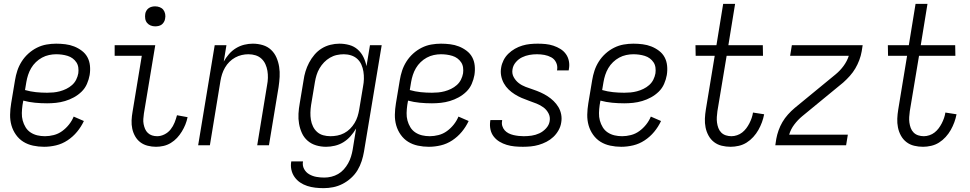

<svg xmlns="http://www.w3.org/2000/svg" viewBox="-20 -755 5040 998"><path d="M209 8Q180 8 152 2Q124 -4 101.5 -18Q79 -32 63 -54.5Q47 -77 39.5 -103.5Q32 -130 32.5 -159Q33 -188 38 -218L58 -338Q62 -363 70 -387.5Q78 -412 92.5 -435Q107 -458 127.5 -476.5Q148 -495 172 -507Q196 -519 221.5 -523.5Q247 -528 272 -528Q296 -528 320 -525Q344 -522 365.5 -513.5Q387 -505 405.5 -491Q424 -477 434.5 -457.5Q445 -438 447.5 -414Q450 -390 446 -365Q442 -342 432 -319Q422 -296 404 -278.5Q386 -261 364 -249Q342 -237 318.5 -230Q295 -223 271.5 -220.5Q248 -218 225 -218Q193 -218 162 -221Q131 -224 101 -232L97 -209Q94 -188 93.5 -167.5Q93 -147 98 -128.5Q103 -110 113 -93.5Q123 -77 139 -66.5Q155 -56 174 -51.5Q193 -47 214 -47Q236 -47 259.5 -53Q283 -59 303 -73.5Q323 -88 338.5 -107.5Q354 -127 363 -149L416 -126Q402 -96 380.5 -70Q359 -44 331 -25.5Q303 -7 271.5 0.5Q240 8 209 8ZM225 -273Q241 -273 257.5 -274.5Q274 -276 291 -280.5Q308 -285 324.5 -293Q341 -301 354.5 -313Q368 -325 376 -341Q384 -357 387 -374Q389 -389 387 -404Q385 -419 377 -431Q369 -443 357.5 -451.5Q346 -460 331.5 -464.5Q317 -469 302 -471Q287 -473 272 -473Q254 -473 235 -469Q216 -465 198.5 -455.5Q181 -446 166.5 -432Q152 -418 142 -401Q132 -384 126 -365.5Q120 -347 117 -329L110 -287Q138 -279 166.5 -276Q195 -273 225 -273Z M791 8Q769 8 747.5 2.5Q726 -3 709.5 -15.5Q693 -28 682.5 -46.5Q672 -65 667.5 -86Q663 -107 664 -129.5Q665 -152 669 -174L717 -465H576V-520H787L728 -165Q726 -151 725 -137Q724 -123 726.5 -110Q729 -97 734 -85Q739 -73 748.5 -64Q758 -55 770.5 -51Q783 -47 797 -47Q816 -47 835 -56.5Q854 -66 867 -82.5Q880 -99 887.5 -118Q895 -137 900 -156L955 -146Q951 -126 943.5 -107.5Q936 -89 925 -71Q914 -53 900 -38Q886 -23 868 -12Q850 -1 830 3.5Q810 8 791 8ZM787 -618Q774 -618 763 -622.5Q752 -627 744.5 -636Q737 -645 735 -657.5Q733 -670 735 -683Q736 -691 741 -699.5Q746 -708 753.5 -713Q761 -718 769.5 -720Q778 -722 786 -722Q799 -722 810.5 -717.5Q822 -713 829 -704Q836 -695 838.5 -682.5Q841 -670 838 -657Q837 -649 832 -640.5Q827 -632 820 -627Q813 -622 804 -620Q795 -618 787 -618Z M1010 0 1096 -520H1157L1143 -435Q1154 -455 1170 -473.5Q1186 -492 1206.5 -504.5Q1227 -517 1249.5 -522.5Q1272 -528 1294 -528Q1321 -528 1346 -520.5Q1371 -513 1389 -496Q1407 -479 1417 -456Q1427 -433 1431 -407.5Q1435 -382 1433.5 -355.5Q1432 -329 1428 -302L1378 0H1317L1368 -311Q1372 -331 1372.5 -350Q1373 -369 1370 -387Q1367 -405 1359.5 -421.5Q1352 -438 1339 -450Q1326 -462 1308.5 -467.5Q1291 -473 1271 -473Q1254 -473 1236.5 -469Q1219 -465 1202.5 -456Q1186 -447 1172.5 -433.5Q1159 -420 1149.5 -403.5Q1140 -387 1134.5 -370Q1129 -353 1126 -335L1071 0Z M1662 223Q1640 223 1618.5 220.5Q1597 218 1577 211.5Q1557 205 1540 193.5Q1523 182 1511 165Q1499 148 1494.5 127Q1490 106 1494 84H1555Q1551 105 1560.5 123Q1570 141 1587.5 151Q1605 161 1625 164.5Q1645 168 1666 168Q1684 168 1702.5 163.5Q1721 159 1737.5 149.5Q1754 140 1767 125.5Q1780 111 1789.5 94Q1799 77 1804.5 59Q1810 41 1813 24L1831 -87Q1818 -65 1801.5 -46.5Q1785 -28 1764.5 -15.5Q1744 -3 1720.5 2.5Q1697 8 1675 8Q1648 8 1623 0.5Q1598 -7 1579 -23.5Q1560 -40 1549.5 -63Q1539 -86 1534.5 -111.5Q1530 -137 1531.5 -164Q1533 -191 1538 -218L1558 -338Q1561 -361 1568 -384Q1575 -407 1586.5 -429Q1598 -451 1614.5 -470.5Q1631 -490 1652 -503Q1673 -516 1697 -522Q1721 -528 1744 -528Q1771 -528 1796 -521Q1821 -514 1839.5 -497.5Q1858 -481 1869 -458.5Q1880 -436 1885 -411L1903 -520H1964L1872 33Q1868 57 1860 82Q1852 107 1838.5 129.5Q1825 152 1804.5 170.5Q1784 189 1760.5 201Q1737 213 1712 218Q1687 223 1662 223ZM1698 -47Q1715 -47 1733.5 -50.5Q1752 -54 1769 -63Q1786 -72 1799.5 -85.5Q1813 -99 1823 -115.5Q1833 -132 1838.5 -149.5Q1844 -167 1847 -185L1867 -305Q1871 -325 1871.5 -344.5Q1872 -364 1869 -383Q1866 -402 1858.5 -419Q1851 -436 1837.5 -448.5Q1824 -461 1805.5 -467Q1787 -473 1767 -473Q1749 -473 1730.5 -469Q1712 -465 1695 -455Q1678 -445 1664.5 -431Q1651 -417 1641 -400Q1631 -383 1625.5 -365Q1620 -347 1617 -329L1597 -209Q1594 -189 1593.5 -170Q1593 -151 1596 -132.5Q1599 -114 1607 -97.5Q1615 -81 1628.5 -69Q1642 -57 1660 -52Q1678 -47 1698 -47Z M2209 8Q2180 8 2152 2Q2124 -4 2101.5 -18Q2079 -32 2063 -54.5Q2047 -77 2039.5 -103.5Q2032 -130 2032.5 -159Q2033 -188 2038 -218L2058 -338Q2062 -363 2070 -387.5Q2078 -412 2092.5 -435Q2107 -458 2127.5 -476.5Q2148 -495 2172 -507Q2196 -519 2221.5 -523.5Q2247 -528 2272 -528Q2296 -528 2320 -525Q2344 -522 2365.5 -513.5Q2387 -505 2405.5 -491Q2424 -477 2434.5 -457.5Q2445 -438 2447.5 -414Q2450 -390 2446 -365Q2442 -342 2432 -319Q2422 -296 2404 -278.5Q2386 -261 2364 -249Q2342 -237 2318.5 -230Q2295 -223 2271.5 -220.5Q2248 -218 2225 -218Q2193 -218 2162 -221Q2131 -224 2101 -232L2097 -209Q2094 -188 2093.5 -167.5Q2093 -147 2098 -128.5Q2103 -110 2113 -93.5Q2123 -77 2139 -66.5Q2155 -56 2174 -51.5Q2193 -47 2214 -47Q2236 -47 2259.5 -53Q2283 -59 2303 -73.5Q2323 -88 2338.5 -107.5Q2354 -127 2363 -149L2416 -126Q2402 -96 2380.5 -70Q2359 -44 2331 -25.5Q2303 -7 2271.5 0.5Q2240 8 2209 8ZM2225 -273Q2241 -273 2257.5 -274.5Q2274 -276 2291 -280.5Q2308 -285 2324.5 -293Q2341 -301 2354.5 -313Q2368 -325 2376 -341Q2384 -357 2387 -374Q2389 -389 2387 -404Q2385 -419 2377 -431Q2369 -443 2357.5 -451.5Q2346 -460 2331.5 -464.5Q2317 -469 2302 -471Q2287 -473 2272 -473Q2254 -473 2235 -469Q2216 -465 2198.5 -455.5Q2181 -446 2166.5 -432Q2152 -418 2142 -401Q2132 -384 2126 -365.5Q2120 -347 2117 -329L2110 -287Q2138 -279 2166.5 -276Q2195 -273 2225 -273Z M2698 8Q2676 8 2655 6Q2634 4 2614 -2Q2594 -8 2576.5 -18.5Q2559 -29 2546.5 -45Q2534 -61 2529.5 -81.5Q2525 -102 2528 -124L2529 -131H2590V-127Q2587 -113 2591 -100Q2595 -87 2603.5 -77.5Q2612 -68 2624 -62Q2636 -56 2649 -53Q2662 -50 2675.5 -48.5Q2689 -47 2702 -47Q2723 -47 2743.5 -50Q2764 -53 2783.5 -62Q2803 -71 2818.5 -88Q2834 -105 2837 -125Q2841 -147 2831 -166Q2821 -185 2804.5 -197Q2788 -209 2769 -216.5Q2750 -224 2730 -231Q2710 -238 2691.5 -246Q2673 -254 2655.5 -265Q2638 -276 2623.5 -290Q2609 -304 2599 -322Q2589 -340 2585 -361Q2581 -382 2585 -404Q2588 -423 2597.5 -442Q2607 -461 2622.5 -476Q2638 -491 2656.5 -501.5Q2675 -512 2695 -518Q2715 -524 2735 -526Q2755 -528 2775 -528Q2796 -528 2816.5 -526Q2837 -524 2856.5 -517.5Q2876 -511 2893 -500.5Q2910 -490 2921.5 -474Q2933 -458 2937 -437.5Q2941 -417 2937 -396L2936 -389H2875L2876 -393Q2879 -413 2870.5 -430.5Q2862 -448 2845.5 -457Q2829 -466 2810 -469.5Q2791 -473 2771 -473Q2751 -473 2731.5 -469.5Q2712 -466 2693.5 -457Q2675 -448 2661 -431.5Q2647 -415 2644 -395Q2640 -373 2650 -354.5Q2660 -336 2676 -323.5Q2692 -311 2712 -303.5Q2732 -296 2751.5 -289.5Q2771 -283 2790 -274.5Q2809 -266 2826 -255Q2843 -244 2857.5 -230Q2872 -216 2882.5 -198.5Q2893 -181 2897 -160Q2901 -139 2897 -117Q2894 -97 2883 -77.5Q2872 -58 2856 -43Q2840 -28 2820.5 -18Q2801 -8 2780.5 -2Q2760 4 2739 6Q2718 8 2698 8Z M3209 8Q3180 8 3152 2Q3124 -4 3101.5 -18Q3079 -32 3063 -54.5Q3047 -77 3039.5 -103.5Q3032 -130 3032.5 -159Q3033 -188 3038 -218L3058 -338Q3062 -363 3070 -387.5Q3078 -412 3092.5 -435Q3107 -458 3127.5 -476.5Q3148 -495 3172 -507Q3196 -519 3221.5 -523.5Q3247 -528 3272 -528Q3296 -528 3320 -525Q3344 -522 3365.5 -513.5Q3387 -505 3405.5 -491Q3424 -477 3434.5 -457.5Q3445 -438 3447.5 -414Q3450 -390 3446 -365Q3442 -342 3432 -319Q3422 -296 3404 -278.5Q3386 -261 3364 -249Q3342 -237 3318.5 -230Q3295 -223 3271.5 -220.5Q3248 -218 3225 -218Q3193 -218 3162 -221Q3131 -224 3101 -232L3097 -209Q3094 -188 3093.5 -167.5Q3093 -147 3098 -128.5Q3103 -110 3113 -93.5Q3123 -77 3139 -66.5Q3155 -56 3174 -51.5Q3193 -47 3214 -47Q3236 -47 3259.5 -53Q3283 -59 3303 -73.5Q3323 -88 3338.5 -107.5Q3354 -127 3363 -149L3416 -126Q3402 -96 3380.5 -70Q3359 -44 3331 -25.5Q3303 -7 3271.5 0.5Q3240 8 3209 8ZM3225 -273Q3241 -273 3257.5 -274.5Q3274 -276 3291 -280.5Q3308 -285 3324.5 -293Q3341 -301 3354.5 -313Q3368 -325 3376 -341Q3384 -357 3387 -374Q3389 -389 3387 -404Q3385 -419 3377 -431Q3369 -443 3357.5 -451.5Q3346 -460 3331.5 -464.5Q3317 -469 3302 -471Q3287 -473 3272 -473Q3254 -473 3235 -469Q3216 -465 3198.5 -455.5Q3181 -446 3166.5 -432Q3152 -418 3142 -401Q3132 -384 3126 -365.5Q3120 -347 3117 -329L3110 -287Q3138 -279 3166.5 -276Q3195 -273 3225 -273Z M3778 8Q3754 8 3731.5 2.5Q3709 -3 3691.5 -16.5Q3674 -30 3663 -50Q3652 -70 3647.5 -92.5Q3643 -115 3644 -138.5Q3645 -162 3649 -186L3695 -465H3596L3595 -520H3704L3739 -735H3801L3766 -520H3945L3946 -465H3757L3709 -177Q3707 -162 3706 -147Q3705 -132 3707 -117.5Q3709 -103 3714 -89.5Q3719 -76 3729 -66Q3739 -56 3753 -51.5Q3767 -47 3782 -47Q3796 -47 3811 -52Q3826 -57 3838 -66.5Q3850 -76 3859 -88Q3868 -100 3875 -113.5Q3882 -127 3887 -141.5Q3892 -156 3894 -170L3952 -161Q3948 -140 3940.5 -119.5Q3933 -99 3922 -79.5Q3911 -60 3895.5 -43Q3880 -26 3861 -14Q3842 -2 3820 3Q3798 8 3778 8Z M4010 0 4015 -33Q4019 -55 4027 -77.5Q4035 -100 4047 -120.5Q4059 -141 4075.5 -159.5Q4092 -178 4111 -194L4324 -369Q4347 -388 4365 -412.5Q4383 -437 4392 -465H4087L4096 -520H4464L4459 -488Q4455 -465 4446.5 -442.5Q4438 -420 4426 -399.5Q4414 -379 4397.5 -360.5Q4381 -342 4363 -326L4150 -151Q4127 -132 4108.5 -107.5Q4090 -83 4082 -55H4387L4378 0Z M4778 8Q4754 8 4731.5 2.5Q4709 -3 4691.5 -16.5Q4674 -30 4663 -50Q4652 -70 4647.5 -92.5Q4643 -115 4644 -138.5Q4645 -162 4649 -186L4695 -465H4596L4595 -520H4704L4739 -735H4801L4766 -520H4945L4946 -465H4757L4709 -177Q4707 -162 4706 -147Q4705 -132 4707 -117.5Q4709 -103 4714 -89.5Q4719 -76 4729 -66Q4739 -56 4753 -51.5Q4767 -47 4782 -47Q4796 -47 4811 -52Q4826 -57 4838 -66.5Q4850 -76 4859 -88Q4868 -100 4875 -113.5Q4882 -127 4887 -141.5Q4892 -156 4894 -170L4952 -161Q4948 -140 4940.5 -119.5Q4933 -99 4922 -79.5Q4911 -60 4895.5 -43Q4880 -26 4861 -14Q4842 -2 4820 3Q4798 8 4778 8Z"/></svg>

Font: Iosevka Term Curly Light
Style: Italic
Weight: 300
Italic angle: -9°
Designer: Belleve Invis
Foundry: Belleve Invis
Version: Version 32.3.0